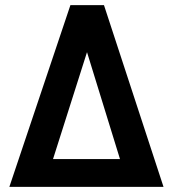

<svg xmlns="http://www.w3.org/2000/svg" viewBox="-20 -731 675 751"><path d="M359.4 -649.9 152.8 0H16.6L255.4 -710.9H327.6ZM482.9 0 281.2 -653.8 314.5 -710.9H386.7L619.6 0ZM500.5 -108.9V0H121.1V-108.9Z"/></svg>

Font: Roboto Condensed SemiBold
Style: Regular
Weight: 600
Designer: Christian Robertson
Foundry: Google
Version: Version 3.008; 2023